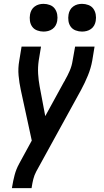

<svg xmlns="http://www.w3.org/2000/svg" viewBox="-20 -772 540 997"><path d="M42 205 43 198Q48 167 56 136.5Q64 106 80 77L145 -42L88 -305Q80 -342 76.5 -380Q73 -418 80 -457L92 -530H193L181 -457Q176 -422 178 -388.5Q180 -355 186 -323L215 -169L313 -348Q314 -349 315 -350.5Q316 -352 317 -354V-355Q331 -379 342 -404.5Q353 -430 357 -457L370 -530H471L459 -457Q452 -418 436.5 -380Q421 -342 401 -305L168 119Q158 138 153 158Q148 178 145 198L144 205ZM406 -608Q389 -608 373 -614Q357 -620 347.5 -633Q338 -646 335.5 -663Q333 -680 336 -697Q338 -709 344 -720Q350 -731 360.5 -738.5Q371 -746 382.5 -749Q394 -752 406 -752Q423 -752 439 -746Q455 -740 464.5 -727Q474 -714 477 -697Q480 -680 477 -663Q475 -651 469 -640Q463 -629 452.5 -621.5Q442 -614 430 -611Q418 -608 406 -608ZM206 -608Q189 -608 173 -614Q157 -620 147.5 -633Q138 -646 135.5 -663Q133 -680 136 -697Q138 -709 144 -720Q150 -731 160.5 -738.5Q171 -746 182.5 -749Q194 -752 206 -752Q223 -752 239 -746Q255 -740 264.5 -727Q274 -714 277 -697Q280 -680 277 -663Q275 -651 269 -640Q263 -629 252.5 -621.5Q242 -614 230 -611Q218 -608 206 -608Z"/></svg>

Font: Iosevka Curly Semibold Oblique
Style: Regular
Weight: 600
Italic angle: -9°
Monospace: yes
Designer: Belleve Invis
Foundry: Belleve Invis
Version: Version 11.1.0; ttfautohint (v1.8.3)